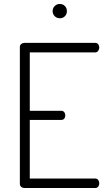

<svg xmlns="http://www.w3.org/2000/svg" viewBox="-20 -947 543 967"><path d="M103 0Q94 0 87 -5.5Q80 -11 80 -21V-710Q80 -720 87 -725.5Q94 -731 103 -731H459Q470 -731 475 -723.5Q480 -716 480 -708Q480 -699 474.5 -691Q469 -683 459 -683H130V-389H288Q298 -389 303.5 -382Q309 -375 309 -365Q309 -357 304 -350Q299 -343 288 -343H130V-48H459Q469 -48 474.5 -40.5Q480 -33 480 -23Q480 -15 475 -7.5Q470 0 459 0ZM281 -855Q266 -855 255.5 -865.5Q245 -876 245 -891Q245 -906 255.5 -916.5Q266 -927 281 -927Q297 -927 307 -916.5Q317 -906 317 -891Q317 -876 307 -865.5Q297 -855 281 -855Z"/></svg>

Font: Dosis Light
Style: Regular
Weight: 300
Designer: EdgarTolentino, PabloImpallari, IginoMarini
Foundry: EdgarTolentino, PabloImpallari, IginoMarini
Version: Version 3.001; ttfautohint (v1.8.2)